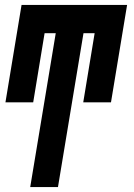

<svg xmlns="http://www.w3.org/2000/svg" viewBox="-20 -540 540 775"><path d="M102 215 205 -406H160L114 -127H2L67 -520H493L428 -127H316L362 -406H317L214 215Z"/></svg>

Font: Iosevka SS18 Heavy
Style: Italic
Weight: 900
Italic angle: -9°
Monospace: yes
Designer: Belleve Invis
Foundry: Belleve Invis
Version: Version 25.1.1; ttfautohint (v1.8.4)